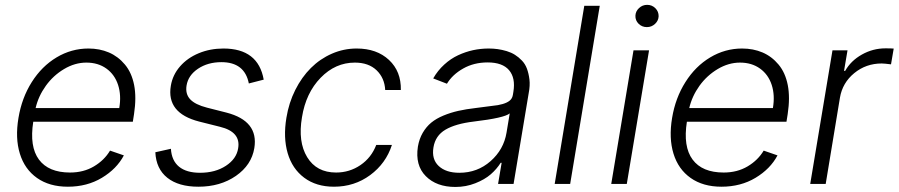

<svg xmlns="http://www.w3.org/2000/svg" viewBox="-20 -751 3669 784"><path d="M257.1 11.4Q181.8 11.4 131.2 -24.3Q80.6 -60 61.1 -123.6Q41.5 -187.1 55.4 -269.5Q68.9 -351.2 109.7 -415.8Q150.6 -480.5 211.1 -516.7Q271.7 -552.9 341.3 -552.9Q386.7 -552.9 424.5 -536.8Q462.4 -520.6 490.1 -487.4Q517.8 -454.2 527.7 -403.8Q537.6 -353.3 527.3 -285.2L522.4 -253.9H115.8Q99.8 -152.3 139 -99.4Q178.3 -46.5 266 -46.5Q321.4 -46.5 363.6 -71.6Q405.9 -96.6 429.3 -136L485.8 -116.5Q456.7 -61.4 396.1 -25Q335.6 11.4 257.1 11.4ZM125.4 -309.7H467Q475.9 -361.9 462.2 -404.1Q448.5 -446.4 414.6 -470.9Q380.7 -495.4 332.7 -495.4Q285.9 -495.4 241.7 -469.1Q197.4 -442.8 167.1 -400.6Q136.7 -358.3 125.4 -309.7Z M1056.8 -425.8 996.1 -410.2Q979 -497.2 884.2 -497.2Q828.5 -497.2 788.5 -470.3Q748.6 -443.5 741.8 -402Q736.2 -367.5 756.4 -345.7Q776.6 -323.9 825.3 -311.4L904.8 -291.2Q1036.6 -257.1 1018.5 -146.3Q1007.1 -77.1 943.4 -32.8Q879.6 11.4 790.1 11.4Q709.2 11.4 663.4 -25Q617.5 -61.4 614.3 -129.3L677.9 -143.5Q680.8 -95.2 711.1 -70.3Q741.5 -45.5 796.9 -45.5Q859 -45.5 902.3 -73.9Q945.7 -102.3 952.4 -145.2Q964.1 -212.4 878.2 -233.3L793.3 -254.6Q658.7 -289.1 677.6 -400.9Q685 -445.3 715.2 -479.9Q745.4 -514.6 791.7 -533.7Q838.1 -552.9 892.4 -552.9Q1034.4 -552.9 1056.8 -425.8Z M1343.7 11.4Q1271.3 11.4 1222.3 -25.2Q1173.3 -61.8 1154.7 -125.5Q1136 -189.3 1149.5 -270.2Q1159.4 -331.3 1185.7 -383.7Q1212 -436.1 1249.5 -473.4Q1286.9 -510.7 1335.2 -531.8Q1383.5 -552.9 1436.4 -552.9Q1518.5 -552.9 1568.4 -506.2Q1618.3 -459.5 1616.8 -383.5H1552.9Q1550.4 -432.5 1517.8 -464Q1485.1 -495.4 1429 -495.4Q1349.4 -495.4 1289.2 -433.4Q1229 -371.4 1213.1 -272.4Q1196 -172.2 1234.2 -109.4Q1272.4 -46.5 1352.3 -46.5Q1407.3 -46.5 1451.9 -76.9Q1496.4 -107.2 1516.3 -159.1H1580.3Q1555.8 -83.5 1491.5 -36Q1427.2 11.4 1343.7 11.4Z M1839.5 12.4Q1762.4 12.4 1718.6 -31.8Q1674.7 -76 1686.4 -152.3Q1691.8 -183.9 1706.1 -208.6Q1720.5 -233.3 1740.9 -250.2Q1761.4 -267 1790.7 -279.1Q1820 -291.2 1851.4 -298.3Q1882.8 -305.4 1922.9 -310Q2002.8 -320 2013.1 -321.7Q2056.1 -329.5 2068.2 -347.7Q2072.8 -354.4 2074.2 -363.3L2076.3 -376.1Q2085.6 -432.5 2058.8 -464.3Q2032 -496.1 1971.2 -496.1Q1915.1 -496.1 1871.3 -471.2Q1827.4 -446.4 1805 -409.1L1748.9 -430.8Q1767.4 -463.1 1793.9 -487.2Q1820.3 -511.4 1850.5 -525.4Q1880.7 -539.4 1911.9 -546.2Q1943.2 -552.9 1975.9 -552.9Q1994.7 -552.9 2012.4 -550.4Q2030.2 -547.9 2049 -542.3Q2067.8 -536.6 2082.7 -527.2Q2097.7 -517.8 2111.2 -503.7Q2124.6 -489.7 2131.7 -470.5Q2138.8 -451.3 2141.9 -426.5Q2144.9 -401.6 2138.8 -370.4L2077.1 0H2013.8L2028.4 -86.3H2024.5Q2008.2 -60.4 1983.7 -39.1Q1959.2 -17.8 1920.8 -2.7Q1882.5 12.4 1839.5 12.4ZM1855.5 -45.5Q1929.3 -45.5 1983.1 -92.9Q2036.9 -140.3 2048.3 -209.2L2061.4 -288Q2039.8 -269.5 1914.4 -254.6Q1839.8 -245.7 1798.8 -221.4Q1757.8 -197.1 1750 -149.5Q1741.8 -100.9 1771.3 -73.2Q1800.8 -45.5 1855.5 -45.5Z M2429 -727.3 2308.2 0H2245L2365.8 -727.3Z M2475.9 0 2566.8 -545.5H2630.3L2539.4 0ZM2621.4 -640.3Q2601.6 -640.3 2587.7 -653.9Q2573.9 -667.6 2574.6 -686.8Q2575.3 -704.9 2589.3 -718Q2603.3 -731.2 2622.5 -731.2Q2642.4 -731.2 2656.1 -717.5Q2669.7 -703.8 2669.4 -684.7Q2668.7 -666.5 2654.7 -653.4Q2640.6 -640.3 2621.4 -640.3Z M2926.1 11.4Q2850.9 11.4 2800.2 -24.3Q2749.6 -60 2730.1 -123.6Q2710.6 -187.1 2724.4 -269.5Q2737.9 -351.2 2778.8 -415.8Q2819.6 -480.5 2880.1 -516.7Q2940.7 -552.9 3010.3 -552.9Q3055.8 -552.9 3093.6 -536.8Q3131.4 -520.6 3159.1 -487.4Q3186.8 -454.2 3196.7 -403.8Q3206.7 -353.3 3196.4 -285.2L3191.4 -253.9H2784.8Q2768.8 -152.3 2808.1 -99.4Q2847.3 -46.5 2935 -46.5Q2990.4 -46.5 3032.7 -71.6Q3074.9 -96.6 3098.4 -136L3154.8 -116.5Q3125.7 -61.4 3065.2 -25Q3004.6 11.4 2926.1 11.4ZM2794.4 -309.7H3136Q3144.9 -361.9 3131.2 -404.1Q3117.5 -446.4 3083.6 -470.9Q3049.7 -495.4 3001.8 -495.4Q2954.9 -495.4 2910.7 -469.1Q2866.5 -442.8 2836.1 -400.6Q2805.8 -358.3 2794.4 -309.7Z M3288.4 0 3379.3 -545.5H3440.7L3426.5 -461.6H3431.1Q3454.2 -502.8 3499.3 -528.2Q3544.4 -553.6 3595.9 -553.6Q3620.7 -553.6 3629.3 -552.6L3618.3 -488.3Q3589.8 -491.8 3580.3 -491.8Q3516.3 -491.8 3468.2 -452.4Q3420.1 -413 3409.8 -352.3L3351.6 0Z"/></svg>

Font: Karasuma Gothic
Style: Light Italic
Weight: 300
Italic angle: 9.39998°
Designer: Rasmus Andersson / Ryoko Nishizuka
Foundry: rsms
Version: Version 1.00